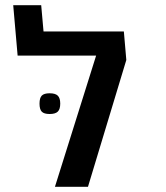

<svg xmlns="http://www.w3.org/2000/svg" viewBox="-20 -721 640 741"><path d="M458 -599.5 467.5 -489.5 319.5 0H192L351 -506.5H48L31 -701H139L148 -599.5ZM132.5 -321Q132.5 -343 141.2 -352Q150 -361 171.5 -361Q193.5 -361 203 -351.8Q212.5 -342.5 212.5 -321Q212.5 -299.5 203 -290.2Q193.5 -281 171.5 -281Q150 -281 141.2 -290Q132.5 -299 132.5 -321Z"/></svg>

Font: JuliaMono
Style: Italic
Weight: 400
Italic angle: -9°
Monospace: yes
Designer: cormullion
Foundry: corm
Version: Version 0.057; ttfautohint (v1.8.4)